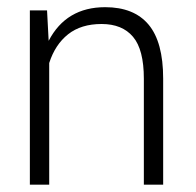

<svg xmlns="http://www.w3.org/2000/svg" viewBox="-20 -504 534 524"><path d="M61.5 -475.6H108.4L112.8 -392.6Q160.6 -484.4 267.1 -484.4Q345.7 -484.4 385.5 -436.8Q425.3 -389.2 425.3 -289.6V0H372.6V-289.1Q372.6 -368.7 343 -403.6Q313.5 -438.5 257.3 -438.5Q201.2 -438.5 165.8 -410.4Q130.4 -382.3 114.3 -332V0H61.5Z"/></svg>

Font: Yantramanav Light
Style: Regular
Weight: 300
Version: Version 1.001;PS 1.0;hotconv 1.0.72;makeotf.lib2.5.5900; ttf